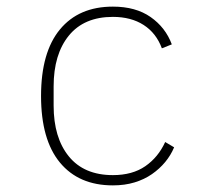

<svg xmlns="http://www.w3.org/2000/svg" viewBox="-20 -548 640 580"><path d="M321 12Q218 12 161 -57Q104 -126 104 -258Q104 -390 161 -459Q218 -528 321 -528Q390 -528 435 -496.5Q480 -465 499 -414L469 -402Q452 -448 414 -472.5Q376 -497 321 -497Q234 -497 188 -440.5Q142 -384 142 -287V-229Q142 -132 188 -75.5Q234 -19 321 -19Q380 -19 419 -46Q458 -73 479 -119L506 -103Q496 -79 479 -58.5Q462 -38 439 -22Q416 -6 386.5 3Q357 12 321 12Z"/></svg>

Font: IBM Plex Mono ExtraLight
Style: Regular
Weight: 200
Monospace: yes
Designer: Mike Abbink, Paul van der Laan, Pieter van Rosmalen
Foundry: Bold Monday
Version: Version 2.3